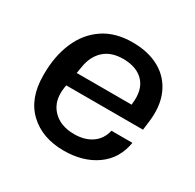

<svg xmlns="http://www.w3.org/2000/svg" viewBox="-125 -673 830 817"><g transform="rotate(30 290.0 -264.0)"><path d="M281 9Q175 9 110.5 -52Q46 -113 46 -225V-232Q46 -320 75.5 -389Q105 -458 163 -497.5Q221 -537 306 -537Q384 -537 439 -506Q494 -475 519.5 -416.5Q545 -358 534 -277L529 -237H152Q151 -234 151 -231.5Q151 -229 150 -226Q139 -157 177 -115.5Q215 -74 284 -74Q336 -74 370.5 -98Q405 -122 415 -166H518Q504 -82 439.5 -36.5Q375 9 281 9ZM170 -340 164 -305H434V-309Q443 -381 408 -418.5Q373 -456 306 -456Q248 -456 213.5 -425Q179 -394 170 -340Z"/></g></svg>

Font: Hubot Sans Medium
Style: Italic
Weight: 500
Italic angle: -10°
Designer: Deni Anggara
Foundry: GitHub
Version: Version 1.001; ttfautohint (v1.8.4.7-5d5b);gftools[0.9.31]